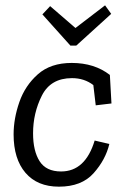

<svg xmlns="http://www.w3.org/2000/svg" viewBox="-20 -690 480 720"><path d="M244 -519 139 -636 168 -667 263 -585 374 -670 397 -638 266 -519ZM250 -397Q170 -397 137 -331.5Q104 -266 104 -190Q104 -124 128.5 -85.5Q153 -47 209 -47Q300 -47 335 -163L390 -150Q376 -91 331 -40.5Q286 10 201 10Q120 10 75.5 -42Q31 -94 31 -186Q31 -245 52.5 -307Q74 -369 122 -411.5Q170 -454 249 -454Q334 -454 392 -409L398 -302L339 -295L330 -371Q296 -397 250 -397Z"/></svg>

Font: Zilla Slab Regular
Style: Italic
Weight: 400
Italic angle: -6°
Designer: Typotheque.com
Foundry: Typotheque type foundry
Version: Version 1.1; 2017; ttfautohint (v1.6)